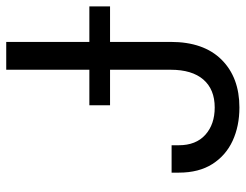

<svg xmlns="http://www.w3.org/2000/svg" viewBox="-105 -662 777 607"><g transform="rotate(-90 283.5 -358.5)"><path d="M366.5 -727.3H454.5V-207.4Q454.5 -103 398.3 -46.5Q342 9.9 247.2 9.9Q188.6 9.9 142 -11.5Q95.5 -33 68.4 -75.6Q41.2 -118.3 41.2 -181.8V-204.5H127.8V-181.8Q127.8 -127.5 160.9 -97.8Q193.9 -68.2 247.2 -68.2Q304.3 -68.2 335.4 -104Q366.5 -139.9 366.5 -207.4ZM254.3 -399.1V-464.5H566.8V-399.1Z"/></g></svg>

Font: Inter Zeller
Style: Regular
Weight: 400
Designer: Rasmus Andersson; Joe Bland
Foundry: zeller
Version: Version 3.015;git-dec3a8cb1